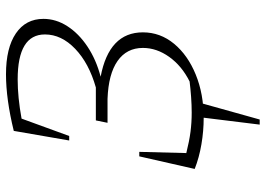

<svg xmlns="http://www.w3.org/2000/svg" viewBox="-143 -550 887 641"><g transform="rotate(-90 300.5 -229.5)"><path d="M57 -23 99 -208H114L110 -51Q150 -41 181 -37Q212 -33 245 -33Q270 -33 297.5 -35Q325 -37 349 -40Q401 -66 431 -108Q461 -150 461 -196Q461 -250 417.5 -280.5Q374 -311 291 -314H211L219 -353H329Q410 -376 458 -422Q506 -468 506 -523Q506 -614 356 -614Q296 -614 225 -601L167 -442H152L184 -627Q290 -653 373 -653Q461 -653 509.5 -620Q558 -587 558 -528Q558 -486 533.5 -448Q509 -410 465.5 -381Q422 -352 365 -337Q513 -309 513 -196Q513 -138 475 -92Q437 -46 372 -19.5Q307 7 227 7Q184 7 139.5 -0.5Q95 -8 57 -23ZM205 194 231 -17H281L222 194Z"/></g></svg>

Font: Piazzolla SC ExtraLight
Style: Italic
Weight: 200
Italic angle: -11.3°
Designer: Juan Pablo del Peral
Foundry: Huerta Tipografica
Version: Version 1.330